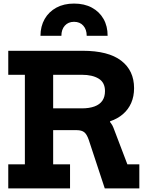

<svg xmlns="http://www.w3.org/2000/svg" viewBox="-20 -1039 823 1059"><path d="M493.5 -418.8Q534.4 -409.7 564.6 -386.7Q594.8 -363.7 605.6 -334.7L682.6 -132.5H748.5V0H557.8L469.6 -267.4Q459.2 -297.8 444.9 -309.5Q430.5 -321.2 402 -321.2H344.7ZM301 -626.5V-758.9H436Q577.3 -758.9 648.4 -704.4Q719.5 -649.9 719.5 -552.7Q719.5 -507.5 703.8 -471.5Q688.1 -435.4 658.4 -409.7Q628.8 -384 587 -370V-353L443.7 -321.2H234V-441.3H431Q472.6 -441.3 501.2 -451.9Q529.9 -462.4 544.5 -483.5Q559.1 -504.7 559.1 -536.7Q559.1 -583.9 524.3 -605.2Q489.4 -626.5 432 -626.5ZM25.6 -626.5V-758.9H364.9V-626.5H273.2V-132.5H366.3V0H25.6V-132.5H117.2V-626.5ZM573.6 -841.6Q573.8 -894.6 551 -934.6Q528.2 -974.6 486.7 -996.9Q445.2 -1019.3 388.3 -1019.3Q332.1 -1019.3 290.6 -996.7Q249.2 -974.1 226.3 -934.1Q203.5 -894.2 203.2 -841.6H318.6Q318.6 -876.5 337.6 -897.6Q356.6 -918.7 388.3 -918.7Q420.5 -918.7 439.3 -897.6Q458.2 -876.5 458.2 -841.6Z"/></svg>

Font: Hepta Slab ExtraLight
Style: Regular
Weight: 200
Designer: Michael LaGattuta
Foundry: Michael LaGattuta
Version: Version 1.100